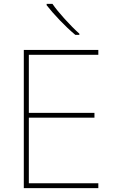

<svg xmlns="http://www.w3.org/2000/svg" viewBox="-20 -972 590 992"><path d="M251 -952H221V-945C256 -900 316 -836 369 -792H390V-798C345 -838 280 -909 251 -952ZM488 0V-25H129V-364H468V-389H129V-689H488V-714H103V0Z"/></svg>

Font: Noto Sans Lao UI Thin
Style: Regular
Weight: 100
Designer: Monotype Design Team
Foundry: Monotype Imaging Inc.
Version: Version 2.000